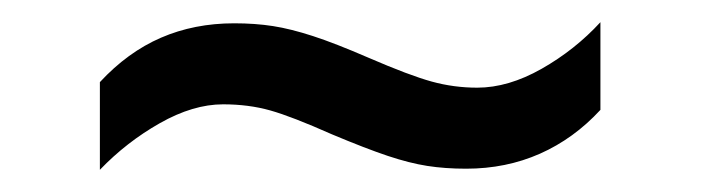

<svg xmlns="http://www.w3.org/2000/svg" viewBox="-20 -409 632 173"><path d="M70 -335Q95 -362 125 -375Q155 -388 191 -388Q210 -388 226 -385.5Q242 -383 262 -376.5Q282 -370 312 -357Q349 -341 369 -335.5Q389 -330 410 -330Q438 -330 468 -347Q498 -364 521 -389V-310Q497 -284 466.5 -270.5Q436 -257 400 -257Q381 -257 365 -259.5Q349 -262 329.5 -268.5Q310 -275 279 -288Q243 -304 223.5 -309.5Q204 -315 181 -315Q154 -315 124 -298Q94 -281 70 -256Z"/></svg>

Font: ukannada15
Style: Book
Weight: 400
Designer: Jelle Bosma - Monotype Design Team
Foundry: Monotype Imaging Inc.
Version: Version 2.003